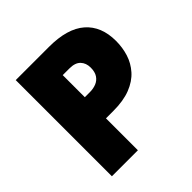

<svg xmlns="http://www.w3.org/2000/svg" viewBox="-188 -861 1008 1008"><g transform="rotate(-45 316.0 -357.0)"><path d="M324 -714Q460 -714 527.5 -655Q595 -596 595 -487Q595 -438 581 -393.5Q567 -349 535.5 -313.5Q504 -278 452 -257.5Q400 -237 324 -237H270V0H77V-714ZM320 -558H270V-394H308Q333 -394 354.5 -402.5Q376 -411 389 -430.5Q402 -450 402 -482Q402 -516 382 -537Q362 -558 320 -558Z"/></g></svg>

Font: Noto Sans Thai Black
Style: Regular
Weight: 900
Version: Version 2.001